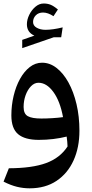

<svg xmlns="http://www.w3.org/2000/svg" viewBox="-20 -779 519 1080"><path d="M146.5 280.3Q110.4 280.3 75.4 271.7Q40.5 263.2 0 242.7L29.8 167.5Q161.1 167 239.5 138.2Q317.9 109.4 359.9 44.9Q359.4 30.3 358.2 17.3Q356.9 4.4 355 -10.7Q320.3 -2 280.3 2.9Q240.2 7.8 198.2 7.8Q120.1 7.8 82 -24.2Q43.9 -56.2 43.9 -129.9Q43.9 -186.5 56.6 -239.7Q69.3 -293 92.5 -335Q115.7 -377 147.2 -401.6Q178.7 -426.3 216.8 -426.3Q260.3 -426.3 298.3 -396.7Q336.4 -367.2 365.2 -314.9Q394 -262.7 410.4 -193.1Q426.8 -123.5 426.8 -43.5Q426.8 50.3 393.8 123.3Q360.8 196.3 298.1 238.3Q235.4 280.3 146.5 280.3ZM334.5 -120.1Q317.9 -210.4 280 -262Q242.2 -313.5 196.3 -313.5Q173.3 -313.5 154.3 -293.9Q135.3 -274.4 124 -243.4Q112.8 -212.4 112.8 -177.2Q112.8 -138.7 136.5 -125.5Q160.2 -112.3 212.4 -112.3Q241.2 -112.3 273.7 -114.3Q306.2 -116.2 334.5 -120.1ZM166 -655.3Q166 -634.3 186.8 -622.8Q207.5 -611.3 235.8 -611.3Q276.4 -611.3 332.5 -625L324.2 -569.3H282.2L105 -508.3V-554.7L173.3 -578.6Q131.3 -597.2 131.3 -642.6Q131.3 -668.5 144.5 -695.6Q157.7 -722.7 179.2 -741Q200.7 -759.3 225.6 -759.3Q247.1 -759.3 264.4 -752.4Q281.7 -745.6 305.7 -725.6L280.8 -688Q249.5 -708.5 222.2 -708.5Q196.8 -708.5 181.4 -692.9Q166 -677.2 166 -655.3Z"/></svg>

Font: Pinar-DS1-FD SemiBold
Style: Regular
Weight: 600
Designer: Amin Abedi
Version: Version 3.000